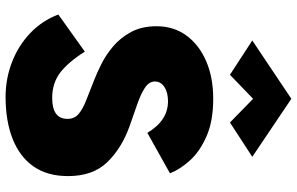

<svg xmlns="http://www.w3.org/2000/svg" viewBox="-208 -830 1064 688"><g transform="rotate(90 324.0 -486.0)"><path d="M334 -861 248 -778 125 -858 334 -998 542 -858 419 -778ZM165 -258Q203 -198 240.5 -169.5Q278 -141 331 -141Q406 -141 406 -196Q406 -221 388 -236Q370 -251 339 -263Q308 -275 268 -291Q242 -301 209 -317.5Q176 -334 145.5 -360Q115 -386 94.5 -424Q74 -462 74 -515Q74 -576 107 -621.5Q140 -667 198.5 -692.5Q257 -718 334 -718Q414 -718 468.5 -694Q523 -670 555 -634.5Q587 -599 601 -563L456 -482Q412 -556 343 -556Q311 -556 291.5 -543Q272 -530 272 -509Q272 -488 295 -473Q318 -458 354.5 -445.5Q391 -433 433 -418Q511 -390 561 -338.5Q611 -287 611 -198Q611 -123 576 -73.5Q541 -24 477 1Q413 26 327 26Q262 26 202.5 3Q143 -20 98.5 -62.5Q54 -105 32 -163Z"/></g></svg>

Font: Jost* Heavy
Style: Regular
Weight: 800
Version: Version 3.7